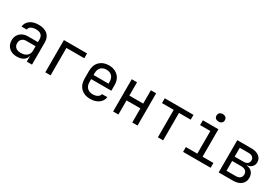

<svg xmlns="http://www.w3.org/2000/svg" viewBox="57 -1802 4085 2836"><g transform="rotate(30 2100.0 -383.5)"><path d="M252 10Q167 10 117 -37.5Q67 -85 67 -162Q67 -213 90 -251Q113 -289 154 -310.5Q195 -332 248 -332H418V-375Q418 -482 301 -482Q249 -482 217 -463Q185 -444 183 -410H93Q98 -475 153.5 -517.5Q209 -560 301 -560Q401 -560 454.5 -512Q508 -464 508 -378V0H419V-100H417Q409 -49 366 -19.5Q323 10 252 10ZM274 -66Q340 -66 379 -98Q418 -130 418 -185V-262H258Q214 -262 186.5 -235.5Q159 -209 159 -165Q159 -119 189.5 -92.5Q220 -66 274 -66Z M735 0V-550H1130V-468H825V0Z M1500 10Q1403 10 1343.5 -48.5Q1284 -107 1284 -210V-340Q1284 -443 1343.5 -501.5Q1403 -560 1500 -560Q1565 -560 1613.5 -534Q1662 -508 1689 -461Q1716 -414 1716 -350V-252H1372V-200Q1372 -139 1407 -103.5Q1442 -68 1500 -68Q1550 -68 1582.5 -87.5Q1615 -107 1622 -140H1712Q1703 -71 1645 -30.5Q1587 10 1500 10ZM1372 -322H1628V-350Q1628 -415 1594.5 -450.5Q1561 -486 1500 -486Q1439 -486 1405.5 -450.5Q1372 -415 1372 -350Z M1892 0V-550H1982V-323H2218V-550H2308V0H2218V-241H1982V0Z M2655 0V-468H2455V-550H2945V-468H2745V0Z M3085 0V-82H3280V-468H3105V-550H3370V-82H3555V0ZM3315 -649Q3282 -649 3263 -666Q3244 -683 3244 -712Q3244 -742 3263 -759.5Q3282 -777 3315 -777Q3348 -777 3367 -759.5Q3386 -742 3386 -712Q3386 -683 3367 -666Q3348 -649 3315 -649Z M3692 0V-550H3933Q4016 -550 4064 -513Q4112 -476 4112 -412Q4112 -366 4080.5 -334.5Q4049 -303 3999 -299V-295Q4059 -291 4092 -253Q4125 -215 4125 -155Q4125 -84 4074 -42Q4023 0 3936 0ZM3780 -320H3933Q3975 -320 3999 -340Q4023 -360 4023 -396Q4023 -431 3999 -451Q3975 -471 3933 -471H3780ZM3780 -79H3936Q3983 -79 4009.5 -101Q4036 -123 4036 -163Q4036 -202 4009.5 -224Q3983 -246 3936 -246H3780Z"/></g></svg>

Font: JetBrainsMonoNL NF
Style: Regular
Weight: 400
Designer: Philipp Nurullin, Konstantin Bulenkov
Foundry: JetBrains
Version: Version 2.304; ttfautohint (v1.8.4.7-5d5b);Nerd Fonts 3.2.1